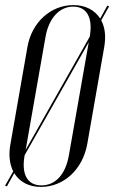

<svg xmlns="http://www.w3.org/2000/svg" viewBox="-27 -727 449 755"><path d="M14 -160C6 -118 11 -81 25 -53L-7 3L0 6L29 -46C50 -12 86 8 134 8C224 8 298 -61 316 -160L383 -543C390 -584 386 -619 371 -647L402 -702L395 -705L367 -654C346 -687 309 -707 262 -707C172 -707 98 -639 81 -543ZM152 -582C165 -656 207 -701 261 -701C314 -701 339 -658 326 -583L74 -138ZM322 -561 244 -117C231 -41 191 2 136 2C81 2 56 -41 70 -117Z"/></svg>

Font: Moniqa Ita Display
Style: Italic
Weight: 400
Italic angle: -10°
Designer: Rajesh Rajput
Foundry: Rajesh Rajput
Version: Version 1.000